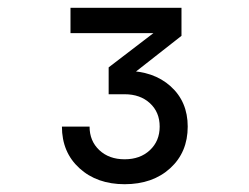

<svg xmlns="http://www.w3.org/2000/svg" viewBox="-20 -850 640 493"><path d="M300 -377Q229 -377 184 -418Q139 -459 139 -525H210Q210 -488 235 -464.5Q260 -441 300 -441Q340 -441 365 -464.5Q390 -488 390 -525Q390 -562 365 -585Q340 -608 300 -608H259V-677L374 -765H161V-830H446V-758L293 -638L303 -668Q374 -668 418 -628.5Q462 -589 462 -525Q462 -459 417 -418Q372 -377 300 -377Z"/></svg>

Font: Atlassian Mono
Style: Regular
Weight: 400
Monospace: yes
Designer: Philipp Nurullin, Konstantin Bulenkov
Foundry: Modifications by Atlassian Pty Ltd, manufactured by JetBrains
Version: Version 2.304